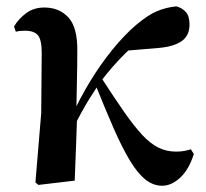

<svg xmlns="http://www.w3.org/2000/svg" viewBox="-20 -572 653 608"><path d="M101.5 13.6 92.2 5.6 110.5 -213.7 112.1 -402.7Q112.3 -445.6 100.3 -460.2Q88.3 -474.7 58.9 -474.7Q51.3 -474.7 44.4 -474.1Q37.5 -473.5 30.2 -471.5L24.4 -488Q38.8 -512.4 62.8 -530.3Q86.9 -548.2 120.3 -548.2Q167.8 -548.2 196.8 -516.5Q225.8 -484.9 224.8 -409.8Q224.8 -363.8 223.6 -315.3Q222.3 -266.7 221.7 -218.7L224.5 -214.9Q222.7 -159.6 220.7 -107Q218.6 -54.3 216.6 0ZM209.1 -159.8 192.9 -180.8H198L206.9 -203.3Q232.3 -260 265.4 -314.3Q298.5 -368.7 336.3 -415.1Q374 -461.5 411.2 -493.2Q448.1 -524.4 477 -536.5Q506 -548.7 538.2 -551.9Q555.8 -547.5 567.9 -534.6Q580.1 -521.8 580.1 -494.6Q580.1 -459 555.2 -441.7Q530.3 -424.4 483.2 -420.2L370.8 -410.8L455.3 -471.6Q416.3 -441.7 376.9 -403.1Q337.5 -364.5 296.7 -311.3L292.1 -304.3Q276.8 -281.2 264 -260.6Q251.1 -240 238.2 -216.5Q225.3 -193 209.1 -159.8ZM493.5 16.2Q465.1 16.2 440.2 -3.7Q415.4 -23.7 391.1 -64Q366.9 -104.3 340.1 -165.2Q313.3 -226.2 280.7 -307.8L299.7 -327.6Q341.7 -262.6 373.1 -217.6Q404.5 -172.6 430.5 -144.7Q456.5 -116.8 481.9 -104.4Q507.3 -91.9 537.3 -91.9Q553.5 -91.9 565.2 -94.3Q576.8 -96.7 584.4 -99.3L593.8 -84.4Q577.9 -34.2 550.2 -9Q522.6 16.2 493.5 16.2Z"/></svg>

Font: Noto Serif SC ExtraLight
Style: Regular
Weight: 200
Designer: Ryoko NISHIZUKA 西塚涼子 (kana & ideographs); Frank Grießhammer (Latin, Greek & Cyrillic); Wenlong ZHANG 张文龙 (bopomofo); San
Foundry: Adobe
Version: Version 2.002-H1;hotconv 1.1.0;makeotfexe 2.6.0